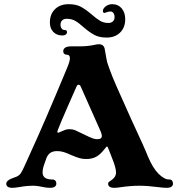

<svg xmlns="http://www.w3.org/2000/svg" viewBox="-20 -890 859 920"><path d="M10 -10Q10 -27 50 -40Q70 -46 79 -59Q88 -72 106 -113L128 -162Q190 -296 303 -568Q315 -597 315 -611Q315 -628 299 -628Q292 -628 287.5 -632.5Q283 -637 283 -644Q283 -668 323 -668H366Q400 -668 433 -675Q444 -678 454 -678Q478 -678 482 -654L490 -609Q492 -594 499 -575.5Q506 -557 509 -548Q521 -512 610 -316Q673 -181 689 -140Q712 -85 739 -58Q767 -30 789 -30H791Q800 -30 804.5 -24.5Q809 -19 809 -10Q809 -1 801.5 4.5Q794 10 779 10Q768 10 758.5 9Q749 8 741 7Q687 0 648 0Q607 0 558 7Q540 10 528 10Q498 10 498 -10Q498 -15 501.5 -18Q505 -21 513.5 -26.5Q522 -32 528 -40Q536 -50 536 -64Q536 -85 518 -130L498 -181Q495 -188 493 -188Q490 -188 481 -176Q462 -151 442 -139.5Q422 -128 393 -128Q375 -128 360 -132.5Q345 -137 321 -147Q302 -156 286.5 -161Q271 -166 254 -166Q234 -166 222 -158Q210 -150 203 -134Q193 -107 188.5 -92.5Q184 -78 184 -64Q184 -30 230 -30Q240 -30 245 -24.5Q250 -19 250 -10Q250 -1 242.5 4.5Q235 10 220 10Q202 10 180 5Q176 4 163.5 2Q151 0 139 0Q107 0 75 6Q51 10 40 10Q10 10 10 -10ZM259 -254Q261 -254 269 -258Q284 -265 293 -268Q302 -271 314 -271Q328 -271 340 -266Q352 -261 378 -248Q414 -230 427 -226Q438 -223 447 -223Q468 -223 468 -239Q468 -247 462 -261L367 -475Q363 -484 357 -484Q350 -484 347 -476Q345 -472 307.5 -386.5Q270 -301 257 -267Q252 -254 259 -254ZM380 -760Q358 -780 340.5 -790Q323 -800 300 -800Q286 -800 278 -792.5Q270 -785 270 -772Q270 -760 275.5 -753Q281 -746 291 -746Q301 -746 301 -736Q301 -729 295 -724.5Q289 -720 279 -720Q252 -720 235.5 -737Q219 -754 219 -782Q219 -822 243.5 -846Q268 -870 309 -870Q344 -870 367.5 -857.5Q391 -845 420 -820Q443 -800 460 -790Q477 -780 499 -780Q513 -780 521 -787.5Q529 -795 529 -808Q529 -820 523.5 -827.5Q518 -835 509 -835Q500 -835 487 -830L481 -828Q473 -828 473 -838Q473 -844 476 -848Q482 -858 493.5 -864Q505 -870 518 -870Q546 -870 563 -850Q580 -830 580 -798Q580 -758 555.5 -734Q531 -710 491 -710Q456 -710 432.5 -722.5Q409 -735 380 -760Z"/></svg>

Font: Raigarh
Style: Bold
Weight: 700
Designer: jaikishan Patel
Foundry: MagicType
Version: Version 1.000